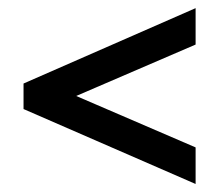

<svg xmlns="http://www.w3.org/2000/svg" viewBox="-20 -443 540 474"><path d="M38.1 -173.8V-236.8L462.9 -422.9V-333L121.6 -186V-226.1L462.9 -79.1V11.2Z"/></svg>

Font: Junicode Two Beta VF
Style: Regular
Weight: 400
Designer: Peter S. Baker
Foundry: Briery Creek Software
Version: Version 1.031 beta; ttfautohint (v1.8.1.43-b0c9)